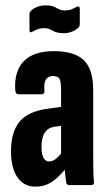

<svg xmlns="http://www.w3.org/2000/svg" viewBox="-20 -691 401 717"><path d="M112 6Q69 6 45 -29Q21 -64 21 -127Q21 -197 52.5 -236Q84 -275 158 -285L208 -292V-358Q208 -387 202 -397Q196 -407 177 -407Q140 -407 146 -351Q147 -339 135 -339H49Q39 -339 37 -353Q32 -424 68.5 -462Q105 -500 181 -500Q258 -500 293 -466Q328 -432 328 -356V-127Q328 -83 328.5 -56.5Q329 -30 331 -13Q332 0 322 0H238Q229 0 227 -11Q224 -29 222 -57Q193 -23 168.5 -8.5Q144 6 112 6ZM135 -144Q135 -88 164 -88Q184 -88 208 -117V-221L185 -218Q135 -211 135 -144ZM217 -567Q192 -567 177 -576.5Q162 -586 144 -586Q132 -586 122 -582.5Q112 -579 102 -573Q90 -566 90 -580V-636Q90 -646 96 -651Q105 -660 119.5 -665.5Q134 -671 150 -671Q176 -671 190.5 -661.5Q205 -652 223 -652Q236 -652 245.5 -655.5Q255 -659 265 -665Q278 -671 278 -657V-602Q278 -592 272 -587Q262 -578 248 -572.5Q234 -567 217 -567Z"/></svg>

Font: Sofia Sans Extra Condensed ExtraBold
Style: Regular
Weight: 800
Designer: Botio Nikoltchev, Ani Petrova
Foundry: lettersoup
Version: Version 4.101; ttfautohint (v1.8.4.7-5d5b)